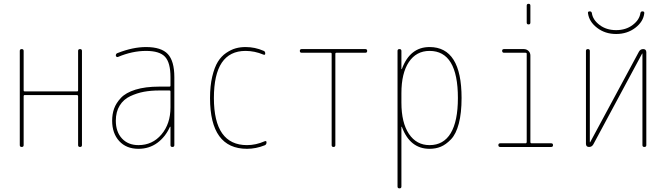

<svg xmlns="http://www.w3.org/2000/svg" viewBox="-20 -780 3540 1019"><path d="M85 -9.8V-509.8Q85 -519.5 95.2 -519.5Q105.5 -519.5 105.5 -509.8V-299.8Q105.5 -294.9 110.4 -294.9H389.6Q394.5 -294.9 394.5 -299.8V-509.8Q394.5 -519.5 404.8 -519.5Q415 -519.5 415 -509.8V-9.8Q415 0 404.8 0Q394.5 0 394.5 -9.8V-269.5Q394.5 -274.4 389.6 -275.4H110.4Q105.5 -275.4 105.5 -269.5V-9.8Q105.5 0 95.2 0Q85 0 85 -9.8Z M884.8 -210V-294.9Q884.8 -299.8 879.9 -299.8H825.2Q781.2 -299.8 744.1 -293Q707 -286.1 671.4 -269.5Q635.7 -252.9 615.2 -219.7Q594.7 -186.5 594.7 -139.6Q594.7 -80.1 627.4 -44.9Q660.2 -9.8 714.8 -9.8Q789.1 -9.8 836.9 -66.4Q884.8 -123 884.8 -210ZM879.9 -320.3Q884.8 -320.3 884.8 -325.2V-370.1Q884.8 -447.3 856 -478.5Q827.1 -509.8 754.9 -509.8Q681.6 -509.8 605.5 -477.5Q601.6 -476.6 598.1 -479Q594.7 -481.4 594.7 -485.4Q594.7 -496.1 605.5 -499Q685.5 -530.3 754.9 -530.3Q835.9 -530.3 870.6 -493.2Q905.3 -456.1 905.3 -370.1V-9.8Q905.3 0 895 0Q884.8 0 884.8 -9.8V-106.4Q884.8 -107.4 883.8 -107.4Q881.8 -107.4 881.8 -106.4Q857.4 -52.7 814.5 -21.5Q771.5 9.8 714.8 9.8Q650.4 9.8 612.8 -31.2Q575.2 -72.3 575.2 -139.6Q575.2 -173.8 585.4 -203.1Q595.7 -232.4 621.6 -260.3Q647.5 -288.1 699.2 -304.2Q751 -320.3 825.2 -320.3Z M1291 9.8Q1094.7 9.8 1094.7 -259.8Q1094.7 -324.2 1106.4 -373.5Q1118.2 -422.9 1136.2 -452.1Q1154.3 -481.4 1180.2 -499Q1206.1 -516.6 1230.5 -523.4Q1254.9 -530.3 1283.2 -530.3Q1333 -530.3 1377.9 -510.7Q1387.7 -507.8 1387.7 -496.1Q1387.7 -486.3 1377.9 -490.2Q1331.1 -509.8 1283.2 -509.8Q1115.2 -509.8 1115.2 -259.8Q1115.2 -9.8 1291 -9.8Q1337.9 -9.8 1384.8 -30.3Q1394.5 -34.2 1394.5 -24.4Q1394.5 -12.7 1384.8 -8.8Q1337.9 9.8 1291 9.8Z M1581.1 -500Q1571.3 -500 1571.3 -509.8Q1571.3 -519.5 1581.1 -519.5H1918.9Q1928.7 -519.5 1928.7 -509.8Q1928.7 -500 1918.9 -500H1764.6Q1759.8 -500 1759.8 -495.1V-9.8Q1759.8 0 1750 0Q1740.2 0 1740.2 -9.8V-495.1Q1740.2 -500 1735.4 -500Z M2110.4 -285.2V-235.4Q2110.4 -128.9 2150.4 -69.3Q2190.4 -9.8 2259.8 -9.8Q2334 -9.8 2372.1 -73.2Q2410.2 -136.7 2410.2 -259.8Q2410.2 -509.8 2259.8 -509.8Q2189.5 -509.8 2149.9 -450.7Q2110.4 -391.6 2110.4 -285.2ZM2089.8 210V-509.8Q2089.8 -519.5 2100.1 -519.5Q2110.4 -519.5 2110.4 -509.8V-414.1Q2110.4 -413.1 2111.3 -413.1Q2113.3 -413.1 2113.3 -415Q2156.2 -530.3 2259.8 -530.3Q2429.7 -530.3 2429.7 -259.8Q2429.7 -179.7 2415 -124Q2400.4 -68.4 2373.5 -40.5Q2346.7 -12.7 2319.8 -1.5Q2293 9.8 2259.8 9.8Q2156.2 9.8 2113.3 -105.5Q2113.3 -107.4 2111.3 -107.4Q2110.4 -107.4 2110.4 -106.4V210Q2110.4 219.7 2100.1 219.7Q2089.8 219.7 2089.8 210Z M2775.4 -660.2V-750Q2775.4 -759.8 2785.2 -759.8Q2794.9 -759.8 2794.9 -750V-660.2Q2794.9 -650.4 2785.2 -650.4Q2775.4 -650.4 2775.4 -660.2ZM2634.8 0Q2625 0 2625 -9.8Q2625 -19.5 2634.8 -19.5H2769.5Q2774.4 -19.5 2775.4 -25.4V-495.1Q2775.4 -500 2769.5 -500H2655.3Q2645.5 -500 2645 -509.8Q2644.5 -519.5 2655.3 -519.5H2759.8Q2774.4 -519.5 2784.7 -509.8Q2794.9 -500 2794.9 -485.4V-25.4Q2794.9 -20.5 2799.8 -19.5H2905.3Q2915 -19.5 2915 -9.8Q2915 0 2905.3 0Z M3100.6 -710Q3098.6 -719.7 3110.4 -719.7Q3119.1 -719.7 3121.1 -710.9Q3126 -674.8 3162.1 -647.5Q3198.2 -620.1 3250 -620.1Q3301.8 -620.1 3337.9 -647.5Q3374 -674.8 3378.9 -710.9Q3380.9 -719.7 3389.6 -719.7Q3400.4 -719.7 3399.4 -710Q3394.5 -665 3351.6 -632.3Q3308.6 -599.6 3250 -599.6Q3191.4 -599.6 3148.9 -632.3Q3106.4 -665 3100.6 -710ZM3106.4 0Q3090.8 0 3089.8 -15.6V-509.8Q3089.8 -519.5 3100.1 -519.5Q3110.4 -519.5 3110.4 -509.8V-25.4Q3110.4 -24.4 3111.3 -24.4Q3112.3 -24.4 3112.3 -25.4L3371.1 -505.9Q3378.9 -519.5 3393.6 -519.5Q3409.2 -519.5 3410.2 -503.9V-9.8Q3410.2 0 3399.9 0Q3389.6 0 3389.6 -9.8V-495.1Q3389.6 -496.1 3388.7 -496.1Q3387.7 -496.1 3387.7 -495.1L3128.9 -13.7Q3121.1 0 3106.4 0Z"/></svg>

Font: Rounded-X Mgen+ 2m thin
Style: Regular
Weight: 100
Designer: [Source Han Sans]
Ryoko NISHIZUKA  (kana & ideographs); Paul D. Hunt (Latin, Greek & Cyrillic); Wenlong ZHANG  (bopomofo
Version: Version 1.059.20150602